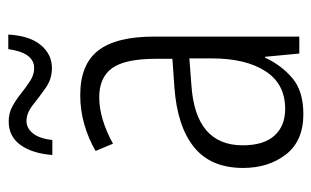

<svg xmlns="http://www.w3.org/2000/svg" viewBox="-168 -592 770 475"><g transform="rotate(-90 217.5 -355.0)"><path d="M219 -542Q295 -542 329.5 -497.5Q364 -453 364 -359V0H322L314 -85H312Q293 -44 261 -17Q229 10 172 10Q106 10 72.5 -33Q39 -76 39 -139Q39 -219 90.5 -260.5Q142 -302 238 -309L309 -314V-355Q309 -431 286 -463Q263 -495 214 -495Q161 -495 99 -461L81 -504Q112 -522 147 -532Q182 -542 219 -542ZM244 -267Q95 -257 95 -140Q95 -88 119 -61.5Q143 -35 185 -35Q247 -35 278.5 -84Q310 -133 310 -216V-272ZM71 -611Q75 -661 96 -690Q117 -719 154 -719Q175 -719 192 -709.5Q209 -700 224.5 -687.5Q240 -675 255 -665.5Q270 -656 286 -656Q324 -656 333 -720H369Q366 -667 343 -639.5Q320 -612 286 -612Q259 -612 237 -627.5Q215 -643 195 -659Q175 -675 155 -675Q138 -675 125 -659.5Q112 -644 108 -611Z"/></g></svg>

Font: Noto Sans Sinhala UI Condensed Light
Style: Regular
Weight: 300
Width: 3
Designer: Jelle Bosma - Monotype Design Team
Foundry: Monotype Imaging Inc.
Version: Version 2.006; ttfautohint (v1.8.4.7-5d5b)